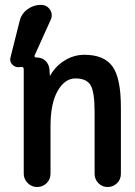

<svg xmlns="http://www.w3.org/2000/svg" viewBox="-20 -750 540 770"><path d="M53.7 -480.5Q38.1 -480.5 27.8 -492.7Q17.6 -504.9 22.5 -521.5L58.6 -665Q65.4 -694.3 89.8 -712.4Q114.3 -730.5 143.6 -730.5Q168 -730.5 180.7 -710.9Q193.4 -691.4 182.6 -668.9L119.1 -528.3Q117.2 -525.4 119.1 -522.5Q121.1 -519.5 125 -519.5H127Q149.4 -519.5 163.6 -504.9Q177.7 -490.2 178.7 -467.8L179.7 -448.2Q179.7 -447.3 180.7 -447.3Q182.6 -447.3 182.6 -449.2Q204.1 -486.3 240.7 -508.3Q277.3 -530.3 318.4 -530.3Q397.5 -530.3 431.2 -483.4Q464.8 -436.5 464.8 -320.3V-52.7Q464.8 -30.3 449.2 -15.1Q433.6 0 411.6 0Q389.6 0 374.5 -15.6Q359.4 -31.2 359.4 -52.7V-300.8Q359.4 -382.8 342.8 -409.2Q326.2 -435.5 282.2 -435.5Q240.2 -435.5 211.4 -385.7Q182.6 -335.9 182.6 -244.1V-53.7Q182.6 -31.2 167 -15.6Q151.4 0 128.9 0Q106.4 0 90.8 -16.1Q75.2 -32.2 75.2 -53.7V-467.8V-472.7Q75.2 -476.6 72.8 -479.5Q70.3 -482.4 66.4 -481.4Q61.5 -480.5 53.7 -480.5Z"/></svg>

Font: Rounded-X Mgen+ 1m medium
Style: Regular
Weight: 500
Designer: [Source Han Sans]
Ryoko NISHIZUKA  (kana & ideographs); Paul D. Hunt (Latin, Greek & Cyrillic); Wenlong ZHANG  (bopomofo
Version: Version 1.059.20150602